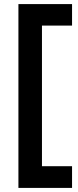

<svg xmlns="http://www.w3.org/2000/svg" viewBox="-20 -727 383 938"><path d="M332 191H70V-707H332V-602H185V85H332Z"/></svg>

Font: Hind Madurai SemiBold
Style: Regular
Weight: 600
Designer: Jyotish Sonowal
Foundry: Indian Type Foundry
Version: Version 1.001;PS 1.0;hotconv 1.0.86;makeotf.lib2.5.63406; tt